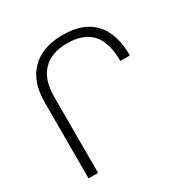

<svg xmlns="http://www.w3.org/2000/svg" viewBox="-164 -869 991 1013"><g transform="rotate(-30 331.5 -362.0)"><path d="M90 -462Q90 -589 158 -656.5Q226 -724 349 -724Q475 -724 539 -655Q603 -586 603 -453H545Q545 -565 496 -619.5Q447 -674 347 -674Q251 -674 199.5 -620.5Q148 -567 148 -462V0H90Z"/></g></svg>

Font: Noto Sans Armenian Light
Style: Regular
Weight: 300
Designer: Monotype Design team
Foundry: Monotype Imaging Inc.
Version: Version 1.000